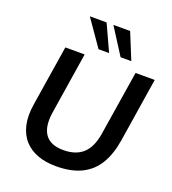

<svg xmlns="http://www.w3.org/2000/svg" viewBox="-166 -1062 1068 1195"><g transform="rotate(20 368.5 -464.5)"><path d="M342 10Q274 10 220.5 -9.5Q167 -29 131.5 -68.5Q96 -108 82.5 -167.5Q69 -227 82 -307L145 -705H273L209 -298Q194 -201 229.5 -150.5Q265 -100 351 -100Q433 -100 480 -142.5Q527 -185 542 -277L610 -705H737L670 -279Q655 -185 616 -120.5Q577 -56 509.5 -23Q442 10 342 10ZM489 -765 378 -939H489L560 -765ZM343 -765 222 -939H333L413 -765Z"/></g></svg>

Font: Nunito Sans 12pt ExtraLight
Style: Italic
Weight: 200
Italic angle: -9°
Designer: Vernon Adams
Foundry: Vernon Adams
Version: Version 3.101;gftools[0.9.27]